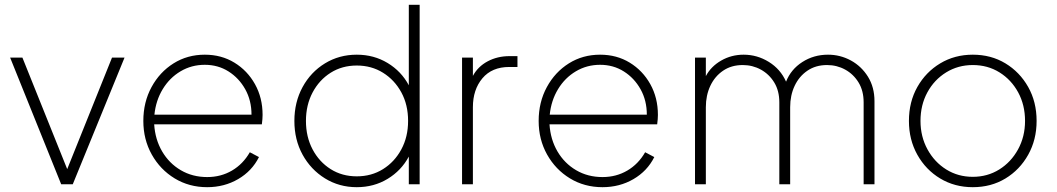

<svg xmlns="http://www.w3.org/2000/svg" viewBox="-20 -765 4389 797"><path d="M234 0H282L497 -526H445L259 -63L73 -526H22Z M840 12Q911 12 968.5 -21.5Q1026 -55 1055 -113L1017 -133Q989 -84 943 -57Q897 -30 840 -30Q779 -30 730.5 -58.5Q682 -87 653 -136.5Q624 -186 620 -249H1067Q1070 -272 1070 -288Q1070 -359 1038.5 -415.5Q1007 -472 953 -505Q899 -538 830 -538Q758 -538 700.5 -502Q643 -466 609 -403.5Q575 -341 575 -263Q575 -186 610 -123.5Q645 -61 705 -24.5Q765 12 840 12ZM830 -496Q885 -496 928.5 -468.5Q972 -441 998 -394.5Q1024 -348 1024 -289H621Q627 -348 655.5 -395Q684 -442 729.5 -469Q775 -496 830 -496Z M1461 12Q1532 12 1589 -22.5Q1646 -57 1677 -115V0H1722V-745H1677V-411Q1646 -469 1589 -503.5Q1532 -538 1461 -538Q1388 -538 1329 -502Q1270 -466 1236 -403.5Q1202 -341 1202 -263Q1202 -185 1236 -123Q1270 -61 1329 -24.5Q1388 12 1461 12ZM1461 -33Q1400 -33 1352.5 -63Q1305 -93 1277.5 -145Q1250 -197 1250 -263Q1250 -329 1277.5 -381Q1305 -433 1352.5 -463Q1400 -493 1461 -493Q1522 -493 1570 -463Q1618 -433 1646 -381.5Q1674 -330 1674 -263Q1674 -197 1646 -145Q1618 -93 1570 -63Q1522 -33 1461 -33Z M1898 0H1943V-320Q1943 -393 1982.5 -440Q2022 -487 2094 -487H2128V-532H2095Q2045 -532 2004.5 -510.5Q1964 -489 1943 -450V-526H1898Z M2481 12Q2552 12 2609.5 -21.5Q2667 -55 2696 -113L2658 -133Q2630 -84 2584 -57Q2538 -30 2481 -30Q2420 -30 2371.5 -58.5Q2323 -87 2294 -136.5Q2265 -186 2261 -249H2708Q2711 -272 2711 -288Q2711 -359 2679.5 -415.5Q2648 -472 2594 -505Q2540 -538 2471 -538Q2399 -538 2341.5 -502Q2284 -466 2250 -403.5Q2216 -341 2216 -263Q2216 -186 2251 -123.5Q2286 -61 2346 -24.5Q2406 12 2481 12ZM2471 -496Q2526 -496 2569.5 -468.5Q2613 -441 2639 -394.5Q2665 -348 2665 -289H2262Q2268 -348 2296.5 -395Q2325 -442 2370.5 -469Q2416 -496 2471 -496Z M2865 0H2910V-320Q2910 -369 2928.5 -408.5Q2947 -448 2981.5 -471.5Q3016 -495 3063 -495Q3104 -495 3138.5 -476Q3173 -457 3194 -422.5Q3215 -388 3215 -340V0H3260V-320Q3260 -369 3278.5 -408.5Q3297 -448 3331.5 -471.5Q3366 -495 3413 -495Q3454 -495 3488.5 -476Q3523 -457 3544 -422.5Q3565 -388 3565 -340V0H3610V-345Q3610 -403 3583 -446.5Q3556 -490 3512 -514Q3468 -538 3417 -538Q3358 -538 3310.5 -507.5Q3263 -477 3243 -426Q3220 -478 3171.5 -508Q3123 -538 3067 -538Q3016 -538 2973.5 -513.5Q2931 -489 2910 -449V-526H2865Z M4018 12Q4094 12 4153.5 -24Q4213 -60 4248 -122.5Q4283 -185 4283 -263Q4283 -342 4248 -404Q4213 -466 4153.5 -502Q4094 -538 4018 -538Q3943 -538 3883 -502Q3823 -466 3788 -404Q3753 -342 3753 -263Q3753 -185 3788 -122.5Q3823 -60 3883 -24Q3943 12 4018 12ZM4018 -31Q3957 -31 3908 -61.5Q3859 -92 3830 -145Q3801 -198 3801 -263Q3801 -329 3829.5 -381.5Q3858 -434 3907.5 -464.5Q3957 -495 4018 -495Q4080 -495 4129 -464.5Q4178 -434 4206.5 -381.5Q4235 -329 4235 -263Q4235 -198 4206 -145Q4177 -92 4128 -61.5Q4079 -31 4018 -31Z"/></svg>

Font: Plus Jakarta Sans ExtraLight
Style: Regular
Weight: 200
Designer: Gumpita Rahayu
Foundry: Tokotype
Version: Version 2.004; ttfautohint (v1.8.3)